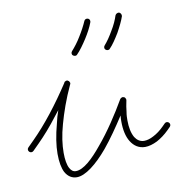

<svg xmlns="http://www.w3.org/2000/svg" viewBox="-73 -556 593 620"><g transform="rotate(-10 223.5 -246.0)"><path d="M293 -400C289 -396 289 -389 293 -386C297 -382 304 -382 307 -386C318 -397 329 -414 340 -432C350 -450 359 -468 364 -483C365 -488 362 -494 357 -496C352 -497 346 -494 344 -489C340 -476 332 -458 322 -442C313 -426 302 -410 293 -400ZM186 -400C182 -396 182 -389 186 -386C190 -382 197 -382 200 -386C211 -397 223 -414 234 -431C245 -448 255 -467 260 -481C262 -486 260 -492 255 -494C250 -496 244 -494 242 -489C236 -475 227 -458 217 -442C207 -425 195 -410 186 -400ZM-7 -118C-11 -114 -11 -108 -7 -104C-3 -100 3 -100 7 -104L28 -125C49 -146 72 -172 94 -201C99 -207 104 -214 109 -220C104 -206 100 -192 97 -178C87 -141 82 -108 82 -81C82 -54 86 -34 93 -20C102 -4 115 4 131 4C159 4 197 -26 234 -70C258 -99 282 -134 304 -168C303 -160 303 -154 303 -148C303 -121 308 -98 318 -82C329 -64 345 -54 365 -54C377 -54 391 -58 405 -65C418 -72 432 -82 445 -95L454 -104C458 -108 458 -114 454 -118C450 -122 444 -122 440 -118L431 -109C420 -98 408 -89 396 -83C385 -77 374 -74 365 -74C352 -74 342 -81 335 -92C327 -106 323 -125 323 -148C323 -156 323 -165 325 -176C326 -187 328 -199 331 -213C331 -214 331 -215 331 -215C331 -216 331 -216 331 -216C331 -217 331 -217 331 -217C331 -218 330 -218 330 -218C330 -219 330 -219 330 -219C330 -220 329 -220 329 -221C328 -222 328 -222 328 -222C327 -223 327 -223 327 -223L326 -224C325 -224 325 -224 324 -224L323 -225C322 -225 322 -225 321 -225H320H319C318 -225 318 -224 318 -224C317 -224 317 -224 317 -224C316 -224 316 -224 315 -223C314 -223 314 -222 314 -222C313 -221 313 -221 313 -221L312 -220C286 -175 252 -123 218 -83C187 -45 156 -16 131 -16C122 -16 116 -21 111 -30C105 -41 102 -59 102 -81C102 -107 106 -138 116 -173C126 -209 140 -250 161 -295C161 -295 161 -296 162 -296V-297C162 -297 162 -298 162 -299C162 -299 162 -299 162 -300C162 -301 162 -301 162 -301C162 -302 161 -302 161 -302C161 -303 161 -303 161 -303C161 -304 160 -304 160 -304C160 -305 160 -305 160 -305C159 -306 159 -306 159 -306C158 -307 158 -307 158 -307H157C157 -308 157 -308 156 -308C156 -308 155 -308 155 -309C154 -309 154 -309 154 -309C153 -309 153 -309 152 -309C152 -309 152 -309 151 -309H150C150 -309 149 -309 149 -308C148 -308 148 -308 148 -308C147 -308 147 -308 147 -307C146 -307 146 -307 146 -307C145 -306 145 -306 145 -306C144 -306 144 -305 144 -305V-304C123 -272 101 -241 79 -213C57 -185 35 -160 14 -139Z"/></g></svg>

Font: Mistral SingleLine OTF-SVG Regular
Style: Regular
Weight: 300
Designer: François Chastanet, Élisa Garzelli, Anais Alves, Morgane Autin
Foundry: institut supérieur des arts et du design Toulouse / isdaT
Version: Version 1.000;hotconv 1.0.117;makeotfexe 2.5.65602 DEVELOPME